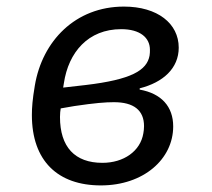

<svg xmlns="http://www.w3.org/2000/svg" viewBox="-20 -548 640 580"><path d="M284.8 12.1C413.4 12.1 503.2 -67.1 503.2 -166.2C503.2 -225.9 467.7 -265.6 402 -277.3V-281.2C472.7 -299 519.9 -341.6 519.9 -404.1C519.9 -476.9 456 -528.1 354.4 -528.1C207.7 -528.1 107.6 -424 85.2 -289.4C78.1 -247.5 76.3 -223 76.3 -200.6C76.3 -62.1 154.5 12.1 284.8 12.1ZM161.2 -194.6C161.2 -204.5 162.3 -214.5 163.4 -220.5L204.5 -227.6C267 -236.9 298.7 -239.3 324.2 -239.3C384.2 -239.3 415.1 -214.8 415.1 -166.9C415.1 -159.1 414.1 -150.9 413 -145.2C404.1 -91.3 353.7 -56.1 289.4 -56.1C206 -56.1 161.2 -104 161.2 -194.6ZM170.8 -283.4 172.9 -296.2C186.8 -390.3 246.4 -459.9 346.2 -459.9C403.4 -459.9 432.9 -433.9 432.9 -397.7C432.9 -392 432.9 -386 431.8 -380C423.7 -335.2 376.4 -307.5 239 -291.2Z"/></svg>

Font: Margiela Mono Italic Text It
Style: Regular
Weight: 400
Designer: Mike Abbink, Paul van der Laan, Pieter van Rosmalen
Foundry: Bold Monday
Version: Version 2.003 2021